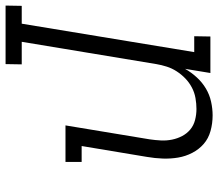

<svg xmlns="http://www.w3.org/2000/svg" viewBox="-116 -501 783 689"><g transform="rotate(90 275.5 -156.5)"><path d="M161 215H-49L-48 157H16L118 -462H61L62 -520H193L178 -429Q191 -452 209 -471.5Q227 -491 249 -504Q271 -517 296 -522.5Q321 -528 345 -528Q374 -528 401 -520.5Q428 -513 447.5 -496Q467 -479 479.5 -455Q492 -431 496.5 -404Q501 -377 500 -349Q499 -321 494 -292L455 -58H512V0H381L431 -302Q434 -322 435 -342.5Q436 -363 432 -382.5Q428 -402 419 -419Q410 -436 395.5 -448Q381 -460 361.5 -465Q342 -470 322 -470Q303 -470 283 -466.5Q263 -463 245 -453.5Q227 -444 212.5 -430Q198 -416 187 -399Q176 -382 170 -363Q164 -344 161 -326L81 157H162Z"/></g></svg>

Font: Iosevka HT Light Extended
Style: Italic
Weight: 300
Width: 7
Italic angle: -9°
Monospace: yes
Designer: Belleve Invis
Foundry: Belleve Invis
Version: Version 32.3.0; ttfautohint (v1.8.4)